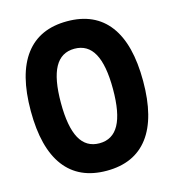

<svg xmlns="http://www.w3.org/2000/svg" viewBox="-121 -920 942 1040"><g transform="rotate(-15 350.0 -400.0)"><path d="M350 19Q195 19 115 -87Q35 -193 35 -400Q35 -607 115 -713Q195 -819 350 -819Q505 -819 585 -713Q665 -607 665 -400Q665 -193 585 -87Q505 19 350 19ZM350 -135Q424 -135 460 -200.5Q496 -266 496 -400Q496 -534 460 -599.5Q424 -665 350 -665Q276 -665 240 -599.5Q204 -534 204 -400Q204 -266 240 -200.5Q276 -135 350 -135Z"/></g></svg>

Font: Martian Mono
Style: Bold
Weight: 700
Designer: Roman Shamin
Foundry: Evil Martians
Version: Version 1.000